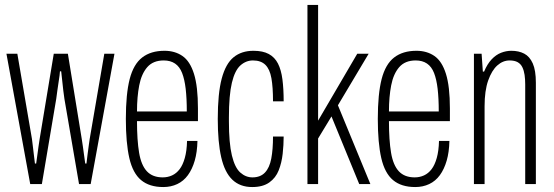

<svg xmlns="http://www.w3.org/2000/svg" viewBox="-20 -743 2235 775"><path d="M102 0 6 -526H50L109 -182Q110 -175 112 -157.5Q114 -140 116.5 -120Q119 -100 121 -83H126Q128 -97 130.5 -115.5Q133 -134 135.5 -152Q138 -170 140 -182L197 -526H254L310 -182Q312 -170 314.5 -152Q317 -134 319.5 -115.5Q322 -97 324 -83H329Q331 -100 333.5 -120Q336 -140 338.5 -157.5Q341 -175 342 -182L401 -526H442L346 0H299L240 -344Q238 -357 235.5 -377.5Q233 -398 231 -418.5Q229 -439 227 -455H222Q221 -439 217.5 -418.5Q214 -398 211.5 -377.5Q209 -357 207 -344L149 0Z M639 12Q583 12 549.5 -16Q516 -44 502 -105Q488 -166 488 -263Q488 -364 503.5 -424Q519 -484 554 -511Q589 -538 644 -538Q686 -538 716.5 -517Q747 -496 763 -445Q779 -394 779 -305V-254H533Q533 -177 541.5 -126.5Q550 -76 573 -51.5Q596 -27 637 -27Q657 -27 674.5 -35Q692 -43 705 -60Q718 -77 726 -105.5Q734 -134 735 -174H777Q776 -129 766 -94.5Q756 -60 738.5 -36Q721 -12 695.5 0Q670 12 639 12ZM533 -293H734Q734 -346 729.5 -384.5Q725 -423 715 -448.5Q705 -474 686.5 -486.5Q668 -499 641 -499Q598 -499 574.5 -472Q551 -445 542 -398.5Q533 -352 533 -293Z M998 12Q949 12 918 -17.5Q887 -47 873 -108Q859 -169 859 -263Q859 -366 875 -426Q891 -486 923 -512Q955 -538 1003 -538Q1041 -538 1065 -525Q1089 -512 1102 -486.5Q1115 -461 1120 -422.5Q1125 -384 1125 -334H1082Q1082 -391 1075.5 -427.5Q1069 -464 1051 -481.5Q1033 -499 1001 -499Q973 -499 950.5 -479Q928 -459 916 -409Q904 -359 904 -269V-253Q904 -165 916 -115.5Q928 -66 950 -46.5Q972 -27 999 -27Q1031 -27 1049.5 -46.5Q1068 -66 1075 -103Q1082 -140 1082 -192H1125Q1125 -158 1121 -122Q1117 -86 1105 -55.5Q1093 -25 1067 -6.5Q1041 12 998 12Z M1221 0V-723H1264V-256L1422 -526H1468L1344 -318L1475 0H1430L1318 -273L1264 -184V0Z M1656 12Q1600 12 1566.5 -16Q1533 -44 1519 -105Q1505 -166 1505 -263Q1505 -364 1520.5 -424Q1536 -484 1571 -511Q1606 -538 1661 -538Q1703 -538 1733.5 -517Q1764 -496 1780 -445Q1796 -394 1796 -305V-254H1550Q1550 -177 1558.5 -126.5Q1567 -76 1590 -51.5Q1613 -27 1654 -27Q1674 -27 1691.5 -35Q1709 -43 1722 -60Q1735 -77 1743 -105.5Q1751 -134 1752 -174H1794Q1793 -129 1783 -94.5Q1773 -60 1755.5 -36Q1738 -12 1712.5 0Q1687 12 1656 12ZM1550 -293H1751Q1751 -346 1746.5 -384.5Q1742 -423 1732 -448.5Q1722 -474 1703.5 -486.5Q1685 -499 1658 -499Q1615 -499 1591.5 -472Q1568 -445 1559 -398.5Q1550 -352 1550 -293Z M1893 0V-526H1924L1929 -454H1934Q1947 -485 1964.5 -503.5Q1982 -522 2002.5 -530Q2023 -538 2044 -538Q2074 -538 2096 -526.5Q2118 -515 2130.5 -487Q2143 -459 2143 -409V0H2100V-402Q2100 -423 2097.5 -440.5Q2095 -458 2088.5 -471.5Q2082 -485 2069.5 -492Q2057 -499 2037 -499Q2010 -499 1987.5 -479Q1965 -459 1950.5 -418Q1936 -377 1936 -314V0Z"/></svg>

Font: Archivo ExtraCondensed Thin
Style: Regular
Weight: 250
Width: 2
Designer: Hector Gatti
Foundry: Omnibus-Type
Version: Version 2.001